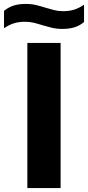

<svg xmlns="http://www.w3.org/2000/svg" viewBox="-60 -959 448 979"><path d="M79.5 0V-740H249V0ZM257 -811.5Q228.5 -811.5 204 -817.5Q179.5 -823.5 156 -830.5Q134.5 -837.5 113 -842.8Q91.5 -848 68 -848Q35 -848 10.2 -840Q-14.5 -832 -39.5 -815V-903.5Q-18 -921.5 8.5 -930.2Q35 -939 72 -939Q100.5 -939 125 -933Q149.5 -927 173 -919.5Q194.5 -913 216 -907.5Q237.5 -902 261 -902Q294 -902 318.8 -910Q343.5 -918 368.5 -935V-846.5Q347 -828.5 320.5 -820Q294 -811.5 257 -811.5Z"/></svg>

Font: Encode Sans Expanded
Style: Bold
Weight: 700
Width: 7
Designer: Multiple Designers
Foundry: Impallari Type
Version: Version 3.000; ttfautohint (v1.8.3) -l 8 -r 50 -G 200 -x 14 